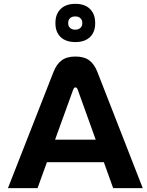

<svg xmlns="http://www.w3.org/2000/svg" viewBox="-20 -971 757 991"><path d="M255.9 -599.1Q271.5 -639.6 298.1 -659.4Q324.7 -679.2 369.1 -679.2Q414.6 -679.2 440.9 -659.4Q467.3 -639.6 482.9 -599.1L716.8 0H564L516.1 -133.8H222.2L173.8 0H21ZM264.2 -250H474.1L380.9 -508.8Q377 -520 369.1 -520Q362.3 -520 357.9 -508.8ZM266.1 -850.1V-853Q266.1 -898.4 293.2 -924.8Q320.3 -951.2 369.1 -951.2Q417.5 -951.2 444.3 -924.8Q471.2 -898.4 471.2 -853V-850.1Q471.2 -805.2 444.3 -779.5Q417.5 -753.9 369.1 -753.9Q320.3 -753.9 293.2 -779.5Q266.1 -805.2 266.1 -850.1ZM332 -851.1Q332 -835.9 341.6 -826.9Q351.1 -817.9 368.2 -817.9Q385.3 -817.9 395 -826.9Q404.8 -835.9 404.8 -851.1V-853Q404.8 -868.2 395 -877.2Q385.3 -886.2 368.2 -886.2Q351.1 -886.2 341.6 -877.2Q332 -868.2 332 -853Z"/></svg>

Font: LT Wave Text Bold
Style: Regular
Weight: 700
Designer: Daniel Lyons
Version: Version 2.5 (Glyphs App)